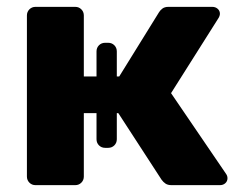

<svg xmlns="http://www.w3.org/2000/svg" viewBox="-20 -540 702 560"><path d="M83.6 0Q73 0 65.8 -7.2Q58.5 -14.5 58.5 -25.1V-494.9Q58.5 -505.5 65.8 -512.8Q73 -520 83.6 -520H199.4Q210 -520 217.2 -512.8Q224.5 -505.5 224.5 -494.9V-316.9H261.5V-390.1Q261.5 -400.7 268.7 -408Q276 -415.2 286.6 -415.2H295.6Q306.2 -415.2 313.5 -408Q320.7 -400.7 320.7 -390.1V-316.9H327.7L443.5 -503.8Q446.6 -509.3 453.2 -514.6Q459.9 -520 471.4 -520H598.9Q608.5 -520 614.9 -514.3Q621.4 -508.6 621.4 -499.8Q621.4 -496.5 619.9 -492.6Q618.4 -488.6 616.4 -485.9L478.9 -268.3L639.1 -33.2Q643.5 -27.2 643.5 -20.2Q643.5 -11.4 637.2 -5.7Q631 0 621.4 0H480.4Q469.5 0 462.9 -4.4Q456.2 -8.9 451.2 -15.9L325.1 -210H320.7V-133.9Q320.7 -123.3 313.5 -116Q306.2 -108.8 295.6 -108.8H286.6Q276 -108.8 268.7 -116Q261.5 -123.3 261.5 -133.9V-210H224.5V-25.1Q224.5 -14.5 217.2 -7.2Q210 0 199.4 0Z"/></svg>

Font: Rubik Light
Style: Regular
Weight: 300
Designer: Hubert and Fischer
Foundry: Hubert and Fischer
Version: Version 2.300;gftools[0.9.30]